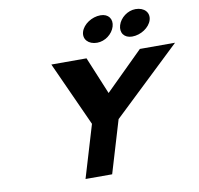

<svg xmlns="http://www.w3.org/2000/svg" viewBox="-110 -1219 1383 1335"><g transform="rotate(-10 581.5 -551.5)"><path d="M685.7 -1103C624 -1103 562.1 -1062 546.8 -1011C531.6 -960 568.9 -919 630.6 -919C686.9 -919 740.1 -960 755.4 -1011C770.7 -1062 741.9 -1103 685.7 -1103ZM933 -1103C876.9 -1103 823.7 -1062 808.4 -1011C793.1 -960 821.9 -919 877.9 -919C939.6 -919 1001.5 -960 1016.8 -1011C1032 -1062 994.7 -1103 933 -1103ZM290.1 -825 496.7 -370 386 0H574L684.7 -370L1163.4 -825H915.1L647.8 -561L538.4 -825Z"/></g></svg>

Font: Hussar
Style: BdSuprExtOblThree
Weight: 700
Foundry: Cannot Into Space Fonts
Version: Version 2.00